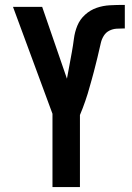

<svg xmlns="http://www.w3.org/2000/svg" viewBox="-20 -763 540 783"><path d="M194 0V-299L33 -735H152L253 -442Q258 -469 263 -496Q268 -523 273 -550.5Q278 -578 281.5 -605.5Q285 -633 295.5 -658.5Q306 -684 327 -703Q348 -722 374 -731Q400 -740 428 -741.5Q456 -743 484 -743H489V-647H486Q471 -647 455.5 -646Q440 -645 426 -638Q412 -631 403.5 -617.5Q395 -604 391.5 -589Q388 -574 384.5 -559Q381 -544 377.5 -529Q374 -514 370 -499Q366 -484 362.5 -469.5Q359 -455 354.5 -440Q350 -425 346 -410Q342 -395 337.5 -380.5Q333 -366 328 -351.5Q323 -337 317.5 -322.5Q312 -308 306 -294V0Z"/></svg>

Font: Iosevka SS18
Style: Bold
Weight: 700
Monospace: yes
Designer: Belleve Invis
Foundry: Belleve Invis
Version: Version 25.1.1; ttfautohint (v1.8.4)